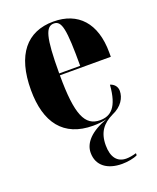

<svg xmlns="http://www.w3.org/2000/svg" viewBox="-146 -637 790 964"><g transform="rotate(-20 249.5 -155.0)"><path d="M338 240C367 240 402 234 421 224V213C401 219 382 222 367 222C319 222 292 188 292 124C292 54 323 17 376 -9C430 -32 452 -73 452 -109C452 -133 436 -149 416 -155C407 -36 366 -4 309 -4C229 -4 196 -74 196 -285H468V-308C468 -466 388 -550 257 -550C115 -550 34 -453 34 -265C34 -91 109 10 267 10C295 10 319 7 340 2C253 33 208 80 208 134C208 203 261 240 338 240ZM308 -295H196C196 -491 213 -540 256 -540C298 -540 308 -491 308 -295Z"/></g></svg>

Font: Noto Serif Display ExtraCondensed Black
Style: Regular
Weight: 900
Width: 2
Designer: Monotype Design Team
Foundry: Monotype Imaging Inc.
Version: Version 2.009